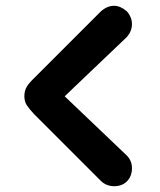

<svg xmlns="http://www.w3.org/2000/svg" viewBox="-20 -672 551 662"><path d="M98 -278 327 -49Q346 -30 374 -30Q400 -30 417 -46Q435 -64 435 -92Q435 -118 417 -136L203 -340L418 -545Q435 -565 435 -589Q435 -603 429 -615.5Q423 -628 416 -634Q395 -652 373 -652Q349 -652 327 -632L98 -403Q82 -388 73 -374Q64 -360 64 -340Q64 -322 72.5 -309Q81 -296 98 -278Z"/></svg>

Font: SN Pro Bold
Style: Bold Italic
Weight: 700
Italic angle: -9°
Designer: Tobias Whetton
Foundry: Supernotes
Version: Version 1.003